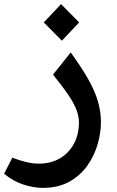

<svg xmlns="http://www.w3.org/2000/svg" viewBox="-102 -676 571 934"><path d="M106 238Q63 238 12.5 222Q-38 206 -82 169L-42 91Q-9 104 24.5 112Q58 120 86 120Q145 120 189 94.5Q233 69 257.5 23.5Q282 -22 282 -81Q282 -107 271.5 -137.5Q261 -168 233.5 -209.5Q206 -251 156 -313L242 -421Q294 -349 326.5 -292Q359 -235 374 -184Q389 -133 389 -81Q389 -30 373 25.5Q357 81 323 129.5Q289 178 235 208Q181 238 106 238ZM199 -478 111 -567 195 -656 283 -567Z"/></svg>

Font: Lexend SemiBold
Style: Regular
Weight: 600
Designer: Bonnie Shaver-Troup, Thomas Jockin
Foundry: Lexend
Version: Version 1.005; ttfautohint (v1.8.3)